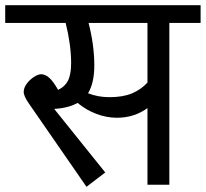

<svg xmlns="http://www.w3.org/2000/svg" viewBox="-40 -709 790 737"><path d="M730 -621H610V0H526V-294Q475 -257 409 -257Q369 -257 329.5 -272Q290 -287 258 -314Q222 -294 168 -291L364 -47L292 8L72 -310Q51 -340 51 -356Q51 -372 62.5 -387.5Q74 -403 90 -413.5Q106 -424 118 -424Q134 -424 149.5 -410Q165 -396 183 -364Q209 -376 221 -399.5Q233 -423 233 -467Q233 -537 212 -621H-20V-689H730ZM526 -621H300Q322 -536 322 -457Q322 -391 298 -351Q336 -336 380 -336Q432 -336 466.5 -350.5Q501 -365 526 -392Z"/></svg>

Font: Fira GO
Style: Regular
Weight: 400
Designer: Carrois Corporate
Foundry: Carrois Corporate GbR
Version: Version 0.300